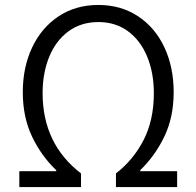

<svg xmlns="http://www.w3.org/2000/svg" viewBox="-20 -755 793 775"><path d="M58 -64H207V-68Q147 -125 109.5 -203.5Q72 -282 72 -383Q72 -484 110 -564Q148 -644 217 -689.5Q286 -735 377 -735Q468 -735 537 -689.5Q606 -644 643.5 -564Q681 -484 681 -383Q681 -282 643.5 -204Q606 -126 546 -68V-64H695V0H448V-55Q518 -109 559.5 -189.5Q601 -270 601 -379Q601 -461 574 -526.5Q547 -592 496.5 -629Q446 -666 377 -666Q308 -666 257 -629Q206 -592 179 -526.5Q152 -461 152 -379Q152 -174 307 -55V0H58Z"/></svg>

Font: Nebula Sans Book
Style: Regular
Weight: 400
Designer: Paul D. Hunt for Adobe (as Source Sans)
Foundry: Nebula Entertainment & Broadcasting LLC
Version: Version 1.010